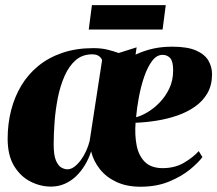

<svg xmlns="http://www.w3.org/2000/svg" viewBox="-20 -696 824 728"><path d="M498 -516.5 494 -489Q528 -504.5 561.2 -511.8Q594.5 -519 633 -519Q691.5 -519 724.2 -504.2Q757 -489.5 770.5 -465.8Q784 -442 784 -414.5Q784 -373.5 766.8 -343.2Q749.5 -313 719.8 -292Q690 -271 652.5 -258Q615 -245 574 -238.5Q533 -232 494 -230.5Q490.5 -184.5 498 -145.2Q505.5 -106 529.2 -82.2Q553 -58.5 597 -58.5Q643 -58.5 677.8 -79Q712.5 -99.5 733.5 -123L747.5 -100.5Q733.5 -81 701.8 -54.5Q670 -28 622.2 -8Q574.5 12 512.5 12Q460.5 12 421.8 -6Q383 -24 358.8 -54.5Q334.5 -85 325.5 -122Q316.5 -94 301.8 -69.8Q287 -45.5 267.8 -27.2Q248.5 -9 224.8 1.2Q201 11.5 173 11.5Q133 11.5 95.2 -7.8Q57.5 -27 33.2 -67Q9 -107 9 -170Q9 -226 22 -277.2Q35 -328.5 60.8 -371.5Q86.5 -414.5 125.5 -446.2Q164.5 -478 216.8 -495.8Q269 -513.5 334 -513.5Q363.5 -513.5 386.5 -508Q409.5 -502.5 430 -495ZM320 -162 367 -467.5Q365.5 -475 356.2 -482.5Q347 -490 329.5 -490Q292.5 -490 267 -467.8Q241.5 -445.5 225 -408.2Q208.5 -371 199.5 -326Q190.5 -281 187 -234.8Q183.5 -188.5 183.5 -149Q183.5 -107.5 192.2 -87.2Q201 -67 213 -60.5Q225 -54 235.5 -54Q249 -54 262 -63.8Q275 -73.5 286.8 -89.5Q298.5 -105.5 307 -124.5Q315.5 -143.5 320 -162ZM596.5 -488Q574 -488 556.8 -465Q539.5 -442 527 -405.8Q514.5 -369.5 506.8 -328.5Q499 -287.5 496 -251.5Q514.5 -256 538.5 -270Q562.5 -284 584.8 -306.8Q607 -329.5 621.8 -360.2Q636.5 -391 636.5 -429Q636.5 -463.5 625.2 -475.8Q614 -488 596.5 -488ZM328.5 -676.5H608.5L596.5 -584H316.5Z"/></svg>

Font: Merriweather 144pt Black
Style: Italic
Weight: 900
Italic angle: -7.8°
Version: Version 2.101